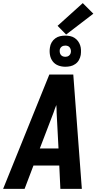

<svg xmlns="http://www.w3.org/2000/svg" viewBox="-29 -1214 649 1234"><path d="M-9 0 288 -735H442L497 0H359L352 -150H186L129 0ZM347 -260 335 -490Q335 -502 334.5 -514.5Q334 -527 333 -539Q328 -527 323.5 -514.5Q319 -502 315 -490L227 -260ZM391 -785Q366 -785 344.5 -793.5Q323 -802 309.5 -820Q296 -838 292 -861.5Q288 -885 292 -909Q294 -926 303 -941.5Q312 -957 326.5 -967.5Q341 -978 357.5 -981.5Q374 -985 390 -985Q406 -985 421.5 -982Q437 -979 450 -970.5Q463 -962 472 -950Q481 -938 486 -923.5Q491 -909 491.5 -893Q492 -877 490 -861Q487 -844 478.5 -828.5Q470 -813 455 -802.5Q440 -792 423.5 -788.5Q407 -785 391 -785ZM391 -849Q397 -849 402.5 -850.5Q408 -852 413 -855.5Q418 -859 421.5 -864.5Q425 -870 426 -876Q428 -885 426 -893.5Q424 -902 419.5 -908.5Q415 -915 407.5 -918Q400 -921 391 -921Q385 -921 379 -919.5Q373 -918 368 -914.5Q363 -911 359.5 -905.5Q356 -900 355 -894Q354 -885 355.5 -876.5Q357 -868 362 -861.5Q367 -855 374.5 -852Q382 -849 391 -849ZM396 -992 341 -1048 503 -1194 571 -1126Z"/></svg>

Font: Iosevka Aile Extrabold Oblique
Style: Regular
Weight: 800
Italic angle: -9°
Designer: Belleve Invis
Foundry: Belleve Invis
Version: Version 31.1.0; ttfautohint (v1.8.4)